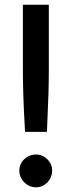

<svg xmlns="http://www.w3.org/2000/svg" viewBox="-20 -783 305 814"><path d="M86 -224 85 -247Q77 -383 77 -484V-763H187V-484Q187 -394 181 -274L179 -224ZM62 -60Q62 -88 83 -108Q104 -128 133 -128Q160 -128 180.5 -108Q201 -88 201 -60Q201 -31 181 -10Q161 11 133 11Q104 11 83 -10Q62 -31 62 -60Z"/></svg>

Font: Open Sauce One Medium
Style: Regular
Weight: 500
Designer: Alfredo Marco Pradil
Foundry: Creative Sauce Fz LLC
Version: Version 1.477